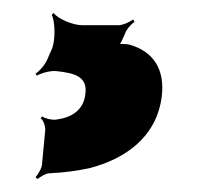

<svg xmlns="http://www.w3.org/2000/svg" viewBox="-20 -42 314 297"><path d="M112 104C109 129 90 140 67 143C60 144 49 141 45 138L43 141C47 144 50 152 50 159L45 212C45 218 38 229 35 232L38 235C43 231 51 226 57 226C80 225 100 222 119 218C172 204 221 172 230 109C236 64 216 37 180 27C175 26 163 25 160 28L162 31C166 28 170 17 173 11C175 4 183 -5 188 -8L186 -12C181 -8 170 -3 163 -3H107C93 -3 69 -13 63 -22L60 -19C65 -10 66 17 61 32L54 48C51 57 41 68 35 72L37 75C44 71 58 67 67 68C95 71 116 76 112 104Z"/></svg>

Font: Asimov
Style: EdgeWideIt
Weight: 500
Designer: Google
Version: Version 2.000980: 2014